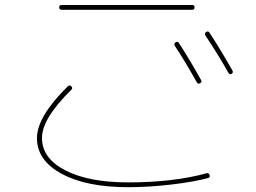

<svg xmlns="http://www.w3.org/2000/svg" viewBox="-20 -740 1040 779"><path d="M692.4 -568.4Q701.2 -573.2 706.1 -565.4Q752 -494.1 795.9 -415Q800.8 -407.2 792 -402.3Q783.2 -397.5 778.3 -406.2Q730.5 -492.2 689.5 -553.7Q684.6 -563.5 692.4 -568.4ZM906.2 -445.3Q868.2 -513.7 813.5 -595.7Q808.6 -604.5 816.4 -610.4Q825.2 -615.2 830.1 -607.4Q874 -540 922.9 -454.1Q927.7 -445.3 919.9 -440.4Q912.1 -435.5 906.2 -445.3ZM230.5 -700.2Q220.7 -700.2 220.2 -710Q219.7 -719.7 230.5 -719.7H759.8Q769.5 -719.7 769.5 -710Q769.5 -700.2 759.8 -700.2ZM500 19.5Q331.1 19.5 230.5 -34.7Q129.9 -88.9 129.9 -179.7Q129.9 -266.6 254.9 -389.6Q261.7 -397.5 269.5 -389.6Q276.4 -382.8 269.5 -376Q149.4 -257.8 150.4 -179.7Q150.4 -97.7 245.1 -48.8Q339.8 0 500 0Q683.6 0 818.4 -37.1Q827.1 -39.1 830.1 -30.3Q834 -20.5 824.2 -17.6Q766.6 -2 674.8 8.8Q583 19.5 500 19.5Z"/></svg>

Font: Rounded-X Mgen+ 1mn thin
Style: Regular
Weight: 100
Designer: [Source Han Sans]
Ryoko NISHIZUKA  (kana & ideographs); Paul D. Hunt (Latin, Greek & Cyrillic); Wenlong ZHANG  (bopomofo
Version: Version 1.059.20150602